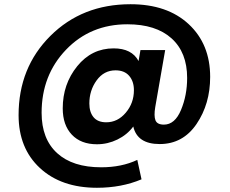

<svg xmlns="http://www.w3.org/2000/svg" viewBox="-20 -676 1088 909"><path d="M736 6Q630 6 611 -77Q582 -38 536 -15.5Q490 7 439 7Q363 7 320 -38.5Q277 -84 277 -163Q277 -278 345.5 -362.5Q414 -447 518 -447Q604 -447 636 -387L645 -439H762L715 -169Q708 -127 716 -106.5Q724 -86 756 -86Q808 -86 837 -155.5Q866 -225 866 -307Q866 -428 792 -494.5Q718 -561 583 -561Q408 -561 292.5 -440.5Q177 -320 177 -142Q177 -18 250.5 49Q324 116 459 116Q556 116 630 81L650 173Q555 213 439 213Q270 213 169 119.5Q68 26 68 -131Q68 -356 218.5 -506Q369 -656 598 -656Q772 -656 873.5 -561.5Q975 -467 975 -312Q975 -184 910.5 -89Q846 6 736 6ZM614 -249Q614 -291 591.5 -317Q569 -343 527 -343Q472 -343 437.5 -295.5Q403 -248 403 -186Q403 -145 423 -121Q443 -97 483 -97Q537 -97 575.5 -142.5Q614 -188 614 -249Z"/></svg>

Font: Poppins SemiBold
Style: Italic
Weight: 600
Italic angle: -10°
Designer: Ninad Kale (Devanagari), Jonny Pinhorn (Latin)
Foundry: Indian Type Foundry
Version: Version 3.200;PS 1.000;hotconv 16.6.54;makeotf.lib2.5.65590